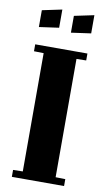

<svg xmlns="http://www.w3.org/2000/svg" viewBox="-96 -910 527 956"><g transform="rotate(10 168.0 -432.0)"><path d="M36 -35 85 -36V-634L36 -635V-670H300V-635L251 -634V-36L300 -35V0H36ZM39 -843 139 -864V-772L39 -758ZM201 -843 301 -864V-772L201 -758Z"/></g></svg>

Font: Rakkas
Style: Regular
Weight: 400
Designer: Zeynep Akay
Foundry: Zeynep Akay
Version: Version 2.000